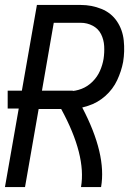

<svg xmlns="http://www.w3.org/2000/svg" viewBox="-24 -755 544 775"><path d="M-4 0 125 -735H302Q346 -735 385.5 -719Q425 -703 448 -669Q471 -635 475.5 -591.5Q480 -548 473 -505Q466 -468 449 -431.5Q432 -395 401 -367.5Q370 -340 332 -328Q320 -324 308 -321Q407 -132 384 0H303Q325 -128 223 -315H132L77 0ZM256 -387Q281 -387 305.5 -396.5Q330 -406 349.5 -425.5Q369 -445 379.5 -469Q390 -493 394 -517Q398 -543 396.5 -569Q395 -595 384 -617Q373 -639 350.5 -651Q328 -663 302 -663H193L145 -387ZM7 -317V-389H270V-317Z"/></svg>

Font: Iosevka SS08
Style: Italic
Weight: 400
Italic angle: -10°
Monospace: yes
Designer: Belleve Invis
Foundry: Belleve Invis
Version: 2.1.0; ttfautohint (v1.8.2)